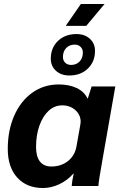

<svg xmlns="http://www.w3.org/2000/svg" viewBox="-20 -934 603 964"><path d="M386 -914H505L413 -804H310ZM235 -639Q235 -694 271 -728.5Q307 -763 364 -763Q405 -763 431 -739.5Q457 -716 457 -679Q457 -624 421 -589.5Q385 -555 328 -555Q287 -555 261 -578.5Q235 -602 235 -639ZM396 -670Q396 -688 384.5 -699Q373 -710 355 -710Q329 -710 312.5 -693Q296 -676 296 -648Q296 -630 307.5 -619Q319 -608 337 -608Q363 -608 379.5 -625Q396 -642 396 -670ZM19 -186Q19 -280 51.5 -353.5Q84 -427 142 -468.5Q200 -510 275 -510Q327 -510 365 -492Q403 -474 419 -440H421L440 -500H559L495 -135Q475 -24 474 0H340Q341 -21 350 -62H348Q318 -28 277.5 -9Q237 10 196 10Q114 10 66.5 -42.5Q19 -95 19 -186ZM364 -199 383 -306Q385 -318 385 -322Q385 -357 358.5 -381Q332 -405 292 -405Q254 -405 224.5 -378Q195 -351 178 -303.5Q161 -256 161 -196Q161 -148 180.5 -123Q200 -98 238 -98Q287 -98 321.5 -125.5Q356 -153 364 -199Z"/></svg>

Font: Sarabun ExtraBold
Style: Italic
Weight: 800
Italic angle: -10°
Designer: Suppakit Chalermlarp | Katatrad Co.,Ltd.
Foundry: Cadson Demak Co.,Ltd.
Version: Version 1.000; ttfautohint (v1.6)